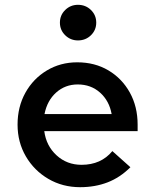

<svg xmlns="http://www.w3.org/2000/svg" viewBox="-20 -768 640 798"><path d="M313 10Q240 10 181 -24.5Q122 -59 87.5 -118Q53 -177 53 -250Q53 -324 85.5 -382.5Q118 -441 174.5 -475Q231 -509 301 -509Q374 -509 430.5 -475.5Q487 -442 519.5 -383.5Q552 -325 552 -250V-223H164Q172 -162 215 -122.5Q258 -83 319 -83Q400 -83 447 -140L522 -73Q479 -30 427 -10Q375 10 313 10ZM165 -294H444Q434 -349 396 -383Q358 -417 303 -417Q251 -417 213.5 -383.5Q176 -350 165 -294ZM304 -600Q273 -600 251 -621.5Q229 -643 229 -674Q229 -705 251 -726.5Q273 -748 304 -748Q336 -748 358 -726.5Q380 -705 380 -674Q380 -643 358 -621.5Q336 -600 304 -600Z"/></svg>

Font: Red Hat Mono Medium
Style: Regular
Weight: 500
Monospace: yes
Designer: Pentagram, MCKL
Foundry: Pentagram, MCKL
Version: Version 1.023; ttfautohint (v1.8.3)